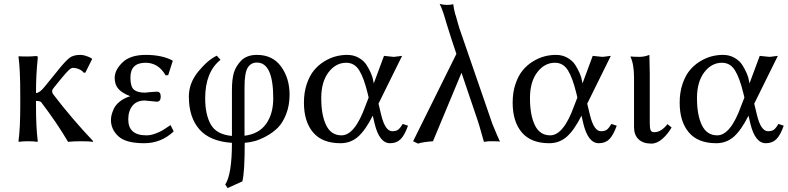

<svg xmlns="http://www.w3.org/2000/svg" viewBox="-20 -718 4008 976"><path d="M83 -235Q83 -368 74 -429L76 -432Q119 -429 163 -433Q169 -433 170.5 -431.5Q172 -430 172 -423Q163 -339 163 -251V-245Q182 -246 205 -275L271 -356Q273 -359 278 -365Q314 -409 333.5 -424Q353 -439 389 -439Q412 -439 445 -422L448 -417L414 -349L406 -348Q398 -359 382.5 -366Q367 -373 350 -373Q342 -373 329.5 -361.5Q317 -350 290 -317L255 -274Q245 -262 245 -256Q245 -246 251 -238Q344 -116 454 0L452 3Q437 0 392 0Q352 0 326 3Q271 -91 189 -199Q182 -205 163 -205V-180Q163 -71 172 0L170 3Q152 0 123 0Q94 0 76 3L74 0Q83 -67 83 -180Z M720 -399Q643 -399 643 -324Q643 -277 661 -262Q679 -247 717 -247L746 -250Q775 -252 778 -252Q797 -252 797 -227Q797 -201 777 -201Q773 -201 747 -204Q721 -207 716 -207Q675 -207 653.5 -180.5Q632 -154 632 -111Q632 -30 724 -30Q746 -30 769 -38.5Q792 -47 807 -56Q822 -65 847 -82L863 -50Q799 10 713 10Q620 10 582 -25Q544 -60 544 -108Q544 -120 547 -133Q550 -146 558.5 -165Q567 -184 588.5 -201.5Q610 -219 642 -229Q602 -244 582.5 -265.5Q563 -287 563 -322Q563 -362 602.5 -400.5Q642 -439 721 -439Q802 -439 856 -411L858 -408L835 -336L822 -335Q785 -399 720 -399Z M1369 -218Q1369 -400 1286 -400Q1255 -400 1239 -373.5Q1223 -347 1223 -276V-28Q1296 -37 1332.5 -88Q1369 -139 1369 -218ZM1224 8Q1224 158 1212 204L1137 238L1125 220Q1159 168 1159 8Q1048 1 994 -60Q940 -121 940 -227Q940 -296 988 -354.5Q1036 -413 1082 -435L1101 -414Q1023 -352 1023 -218Q1023 -135 1052 -84.5Q1081 -34 1159 -27V-260Q1159 -316 1169 -349Q1179 -382 1207 -411Q1236 -439 1286 -439Q1366 -439 1409 -379.5Q1452 -320 1452 -237Q1452 -182 1434.5 -137.5Q1417 -93 1391.5 -68Q1366 -43 1332.5 -25Q1299 -7 1273.5 -0.5Q1248 6 1224 8Z M1904 -191 1918 -133Q1938 -51 1974 -51Q1993 -51 2003.5 -58.5Q2014 -66 2027 -88L2054 -79Q2037 -31 2016.5 -10.5Q1996 10 1963 10Q1908 10 1884 -91L1875 -130Q1837 -55 1799.5 -22.5Q1762 10 1711 10Q1618 10 1571.5 -45Q1525 -100 1525 -196Q1525 -249 1539.5 -291.5Q1554 -334 1576.5 -361Q1599 -388 1628.5 -406Q1658 -424 1687 -431.5Q1716 -439 1745 -439Q1778 -439 1804 -424Q1830 -409 1843.5 -387.5Q1857 -366 1866 -345Q1875 -324 1877 -309L1880 -294L1932 -434Q1939 -434 1956 -431.5Q1973 -429 1980 -429Q1988 -429 2003 -431.5Q2018 -434 2024 -434ZM1854 -222 1849 -243Q1830 -322 1806 -360.5Q1782 -399 1740 -399Q1687 -399 1650 -350.5Q1613 -302 1613 -219Q1613 -133 1638 -81.5Q1663 -30 1716 -30Q1784 -30 1838 -181Z M2407 -109 2326 -348 2181 0Q2127 4 2105 12L2080 0L2300 -444L2276 -516Q2266 -546 2251.5 -593.5Q2237 -641 2236 -645L2225 -676L2215 -698Q2235 -693 2252 -693Q2273 -693 2284 -697Q2287 -673 2293 -650Q2294 -649 2298 -634.5Q2302 -620 2307.5 -600.5Q2313 -581 2315 -575L2483 -88Q2508 -27 2522 3Q2521 0 2490 0Q2478 0 2465 0L2440 3Q2435 -13 2426 -46Q2417 -79 2407 -109Z M2965 -191 2979 -133Q2999 -51 3035 -51Q3054 -51 3064.5 -58.5Q3075 -66 3088 -88L3115 -79Q3098 -31 3077.5 -10.5Q3057 10 3024 10Q2969 10 2945 -91L2936 -130Q2898 -55 2860.5 -22.5Q2823 10 2772 10Q2679 10 2632.5 -45Q2586 -100 2586 -196Q2586 -249 2600.5 -291.5Q2615 -334 2637.5 -361Q2660 -388 2689.5 -406Q2719 -424 2748 -431.5Q2777 -439 2806 -439Q2839 -439 2865 -424Q2891 -409 2904.5 -387.5Q2918 -366 2927 -345Q2936 -324 2938 -309L2941 -294L2993 -434Q3000 -434 3017 -431.5Q3034 -429 3041 -429Q3049 -429 3064 -431.5Q3079 -434 3085 -434ZM2915 -222 2910 -243Q2891 -322 2867 -360.5Q2843 -399 2801 -399Q2748 -399 2711 -350.5Q2674 -302 2674 -219Q2674 -133 2699 -81.5Q2724 -30 2777 -30Q2845 -30 2899 -181Z M3203 -322Q3203 -392 3185 -429L3187 -431Q3199 -429 3231 -429Q3256 -429 3281 -439Q3283 -375 3283 -343V-91Q3283 -66 3287.5 -56Q3292 -46 3306 -46Q3341 -46 3373 -87L3394 -70Q3375 -37 3347.5 -12.5Q3320 12 3291 12Q3249 12 3226 -10Q3203 -32 3203 -71Z M3814 -191 3828 -133Q3848 -51 3884 -51Q3903 -51 3913.5 -58.5Q3924 -66 3937 -88L3964 -79Q3947 -31 3926.5 -10.5Q3906 10 3873 10Q3818 10 3794 -91L3785 -130Q3747 -55 3709.5 -22.5Q3672 10 3621 10Q3528 10 3481.5 -45Q3435 -100 3435 -196Q3435 -249 3449.5 -291.5Q3464 -334 3486.5 -361Q3509 -388 3538.5 -406Q3568 -424 3597 -431.5Q3626 -439 3655 -439Q3688 -439 3714 -424Q3740 -409 3753.5 -387.5Q3767 -366 3776 -345Q3785 -324 3787 -309L3790 -294L3842 -434Q3849 -434 3866 -431.5Q3883 -429 3890 -429Q3898 -429 3913 -431.5Q3928 -434 3934 -434ZM3764 -222 3759 -243Q3740 -322 3716 -360.5Q3692 -399 3650 -399Q3597 -399 3560 -350.5Q3523 -302 3523 -219Q3523 -133 3548 -81.5Q3573 -30 3626 -30Q3694 -30 3748 -181Z"/></svg>

Font: Libertinus Sans
Style: Regular
Weight: 400
Designer: Philipp H. Poll
Foundry: Khaled Hosny
Version: Version 6.1